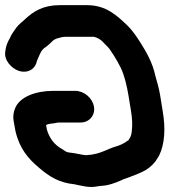

<svg xmlns="http://www.w3.org/2000/svg" viewBox="-46 -712 752 746"><path d="M319 -298C325 -264 301 -236 267 -236H180C176 -235 171 -234 164 -233L148 -231C147 -231 138 -229 133 -226L136 -209C146 -174 167 -148 195 -133C200 -130 208 -124 214 -121C216 -121 218 -121 219 -120C234 -118 250 -116 263 -113L273 -111C277 -110 283 -110 288 -109C294 -110 300 -110 309 -111C337 -115 356 -124 377 -133L395 -140C417 -146 436 -154 451 -166C452 -166 452 -166 453 -167C460 -178 465 -186 466 -202C469 -225 468 -251 463 -281L453 -342C447 -378 437 -421 423 -449C414 -467 406 -481 396 -497L380 -521C372 -532 361 -540 353 -550C344 -559 332 -566 319 -569H208C199 -569 186 -566 181 -564C178 -564 166 -559 162 -556C150 -545 140 -534 127 -526C112 -515 107 -496 99 -479L97 -474C93 -448 65 -424 26 -437C0 -446 -33 -478 -25 -515C-23 -530 -20 -540 -13 -554C-8 -562 -5 -569 -3 -574C2 -583 9 -593 17 -604C29 -620 40 -626 52 -638C83 -667 121 -692 186 -692H292C367 -692 409 -651 451 -611C468 -594 484 -571 498 -549C523 -509 546 -471 558 -416C565 -392 572 -367 576 -343L586 -281C598 -212 594 -152 572 -107L558 -85C551 -76 543 -68 534 -61L520 -51C500 -40 479 -32 455 -23L435 -16C416 -7 394 2 372 7C359 10 340 10 327 13C298 18 268 9 243 4C183 -2 146 -26 107 -59C64 -95 30 -134 14 -203L7 -242C4 -259 6 -276 13 -292C31 -336 93 -359 161 -359H246C280 -359 313 -332 319 -298Z"/></svg>

Font: Blanket
Style: ReversedObl
Weight: 700
Foundry: Cannot Into Space Fonts
Version: Version 0.9